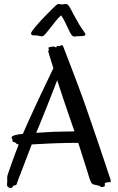

<svg xmlns="http://www.w3.org/2000/svg" viewBox="-20 -918 587 957"><path d="M532.2 -14.2Q532.2 -10.3 527.3 -10Q522.5 -9.8 517.1 -9.8Q514.6 -9.3 512.2 -8.8Q509.8 -7.8 507.1 -7.1Q504.4 -6.3 502 -3.9Q502.9 1 502.7 3.7Q502.4 6.3 502.4 7.8L502 9.8Q500.5 11.7 496.1 12.9Q491.7 14.2 486.8 14.2Q485.8 14.2 483.9 13.7Q480.5 12.7 477.1 8.8Q468.8 6.3 457.5 3.9Q451.7 2.4 444.8 1Q439.5 -0.5 435.5 -6.8Q431.6 -13.2 428.5 -21.7Q425.3 -30.3 422.6 -39.3Q419.9 -48.3 418 -55.2L370.1 -206.1Q359.4 -206.1 343 -205.8Q326.7 -205.6 308.1 -205.3Q289.6 -205.1 270.5 -204.3Q251.5 -203.6 235.8 -203.1L138.2 -198.2L81.1 -48.8Q79.6 -46.4 76.9 -39.1Q74.2 -31.7 71.3 -23.7Q68.4 -15.6 65.9 -8.5Q63.5 -1.5 63 0Q62 3.9 57.1 4.9Q52.2 5.9 48.8 6.8Q45.9 7.8 43.9 12.2Q42 16.6 38.1 18.1Q34.2 20.5 28.3 18.6Q22.5 16.6 18.1 12.2Q14.2 7.3 15.1 -0.2Q16.1 -7.8 16.1 -16.1Q16.1 -24.4 15.9 -31.7Q15.6 -39.1 18.1 -45.9Q19 -48.8 24.2 -64.2Q29.3 -79.6 37.1 -101.3Q44.9 -123 54.2 -148.7Q63.5 -174.3 73.2 -198.2Q64.5 -198.2 61 -203.1Q58.6 -207 55.2 -207.8Q51.8 -208.5 47.9 -210Q43.9 -210.9 42.5 -214.4Q41 -217.8 42 -220.2Q43 -223.1 40.5 -225.1Q38.1 -227.1 38.1 -233.9Q38.1 -236.8 42.7 -239.5Q47.4 -242.2 54.2 -244.1Q61 -246.1 69.6 -247.6Q78.1 -249 85.9 -250Q87.4 -250 89.6 -250Q91.8 -250 94.2 -251Q105 -276.9 118.7 -306.9Q132.3 -336.9 146.7 -368.2Q161.1 -399.4 175.8 -430.7Q190.4 -461.9 203.6 -489.5Q216.8 -517.1 227.8 -540Q238.8 -563 246.1 -578.1Q240.2 -596.2 235.6 -611.3Q231 -626.5 227.5 -637.7Q224.1 -648.9 222.2 -655.5Q220.2 -662.1 220.2 -663.1Q219.7 -664.1 220.2 -665Q221.2 -667.5 225.1 -668Q221.2 -675.3 221.2 -678.7Q221.2 -680.7 222.2 -681.2Q223.1 -682.1 227.1 -683.1Q231 -684.1 235.4 -684.8Q239.7 -685.5 243.7 -685.8Q247.6 -686 249 -686Q249.5 -686 251.5 -685.5Q254.4 -684.6 259.8 -681.2Q260.3 -683.6 261 -684.6Q261.7 -685.5 262.7 -686.5L264.2 -688Q267.1 -689.5 270.5 -688.7Q273.9 -688 276.9 -688Q279.8 -688 281 -690.4Q282.2 -692.9 287.1 -692.9Q293.5 -692.9 297.9 -679.2Q298.3 -676.8 304.7 -660.9Q311 -645 320.8 -619.4Q330.6 -593.8 343.5 -560.1Q356.4 -526.4 370.6 -488.5Q384.8 -450.7 399.2 -410.4Q413.6 -370.1 426.8 -331.1Q454.1 -251.5 472.7 -196.8Q491.2 -142.1 502.7 -107.4Q514.2 -72.8 519.8 -55.7Q525.4 -38.6 526.9 -35.2Q529.3 -27.3 530.8 -22.7Q532.2 -18.1 532.2 -14.2ZM321.8 -348.1Q309.1 -384.3 294.2 -429.2Q279.3 -474.1 265.1 -518.1Q256.8 -496.6 245.1 -466.3Q233.4 -436 220.5 -403.8Q207.5 -371.6 195.3 -340.8Q183.1 -310.1 173.8 -288.1L160.2 -255.9L248 -261.2Q259.3 -261.2 274.9 -261.7Q301.3 -262.2 351.1 -263.2ZM253.9 -886.7Q257.8 -889.6 262 -893.8Q266.1 -897.9 270 -897.9Q271 -897.9 274.2 -897.7Q277.3 -897.5 281 -897Q284.7 -896.5 287.8 -896.2Q291 -896 292 -896Q293.5 -896 297.4 -897Q301.3 -897.9 302.7 -897.9Q303.7 -897.9 309.1 -897.7Q314.5 -897.5 315.9 -896Q318.8 -893.1 320.8 -891.4Q322.8 -889.6 324.7 -886.7Q326.7 -883.8 329.3 -878.9Q332 -874 336.7 -865.2Q341.3 -856.4 348.6 -842.8Q356 -829.1 367.7 -808.6Q375.5 -793.9 382.6 -783.7Q389.6 -773.4 394.8 -766.1Q399.9 -758.8 402.8 -753.4Q405.8 -748 405.8 -743.7Q405.8 -742.2 402.6 -741Q399.4 -739.7 395 -739Q390.6 -738.3 386 -738Q381.3 -737.8 378.9 -737.8Q370.6 -737.8 364.3 -737.3Q357.9 -736.8 351.1 -735.8Q342.3 -735.8 335.7 -745.6Q329.1 -755.4 321.8 -770.8Q314.5 -786.1 305.7 -804.9Q296.9 -823.7 284.7 -841.8Q270 -828.6 255.6 -810.5Q241.2 -792.5 228.8 -776.1Q216.3 -759.8 206.1 -748.3Q195.8 -736.8 189 -736.8Q187.5 -736.8 184.3 -737.3Q181.2 -737.8 178 -738.5Q174.8 -739.3 171.9 -739.7Q168.9 -740.2 168 -740.7Q165 -741.7 159.4 -741.5Q153.8 -741.2 148.2 -741.5Q142.6 -741.7 138.7 -743.9Q134.8 -746.1 134.8 -752Q134.8 -755.9 141.6 -765.4Q148.4 -774.9 159.2 -787.8Q169.9 -800.8 183.3 -815.2Q196.8 -829.6 210.2 -843.3Q223.6 -856.9 235.1 -868.4Q246.6 -879.9 253.9 -886.7Z"/></svg>

Font: Oregano
Style: Regular
Weight: 400
Version: Version 1.000